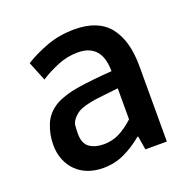

<svg xmlns="http://www.w3.org/2000/svg" viewBox="-107 -671 789 790"><g transform="rotate(-20 287.5 -275.5)"><path d="M216 13Q267 13 310 -7.5Q353 -28 391 -60H394L404 0H498V-331Q498 -443 449.5 -503.5Q401 -564 298 -564Q232 -564 176.5 -543.5Q121 -523 78 -496L112 -412Q147 -435 190 -452.5Q233 -470 278 -470Q308 -470 328.5 -460.5Q349 -451 361 -434.5Q373 -418 378 -396Q383 -374 383 -350Q298 -344 235.5 -334.5Q173 -325 131 -302Q88 -276 71 -234Q54 -192 54 -146Q54 -110 66 -80.5Q78 -51 99.5 -30Q121 -9 150.5 2Q180 13 216 13ZM251 -78Q214 -78 189.5 -95Q165 -112 165 -154Q165 -171 166.5 -190.5Q168 -210 190 -230Q203 -242 220 -248.5Q237 -255 260 -259.5Q283 -264 313 -267Q343 -270 383 -275V-139Q349 -108 318 -93Q287 -78 251 -78Z"/></g></svg>

Font: Alpha Sans Medium
Style: Regular
Weight: 500
Designer: [Spoqa Han Sans Neo] Dong-huui Kim  Younghwa Kang  Yujin Lee  [Noto Sans] Ryoko NISHIZUKA  (kana & ideographs); Paul D. 
Foundry: Spoqa (http://www.spoqa-han-sans.com)
Version: Version 1.100;hotconv 1.0.109;makeotfexe 2.5.65596